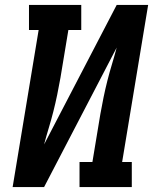

<svg xmlns="http://www.w3.org/2000/svg" viewBox="-20 -755 640 775"><path d="M31 0 136 -634H97V-735H308V-634H256L224 -441Q218 -407 211 -373Q204 -339 195.5 -305.5Q187 -272 177 -239Q167 -206 158 -172L451 -735H578L473 -101H512V0H301V-101H353L385 -294Q391 -328 398 -362Q405 -396 413.5 -429.5Q422 -463 432 -496Q442 -529 451 -563L158 0Z"/></svg>

Font: Iosevka Etoile Oblique
Style: Bold
Weight: 700
Italic angle: -9°
Designer: Belleve Invis
Foundry: Belleve Invis
Version: Version 15.5.2; ttfautohint (v1.8.4)